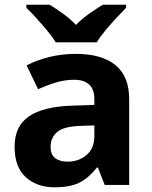

<svg xmlns="http://www.w3.org/2000/svg" viewBox="-20 -786 644 816"><path d="M302 -557Q412 -557 470.5 -509.5Q529 -462 529 -364V0H425L396 -74H392Q357 -30 318 -10Q279 10 211 10Q138 10 90 -32.5Q42 -75 42 -163Q42 -250 103 -291.5Q164 -333 286 -337L381 -340V-364Q381 -407 358.5 -427Q336 -447 296 -447Q256 -447 218 -435.5Q180 -424 142 -407L93 -508Q137 -531 190.5 -544Q244 -557 302 -557ZM323 -251Q251 -249 223 -225Q195 -201 195 -162Q195 -128 215 -113.5Q235 -99 267 -99Q315 -99 348 -127.5Q381 -156 381 -208V-253ZM217 -606Q203 -629 180.5 -656Q158 -683 134.5 -709Q111 -735 92 -753V-766H191Q217 -750 247 -728.5Q277 -707 303 -680Q329 -707 360 -728.5Q391 -750 417 -766H516V-753Q498 -735 474 -709Q450 -683 427.5 -656Q405 -629 391 -606Z"/></svg>

Font: Noto Sans Bengali
Style: Bold
Weight: 700
Designer: Jelle Bosma - Monotype Design Team
Foundry: Monotype Imaging Inc.
Version: Version 2.003; ttfautohint (v1.8.4.7-5d5b)